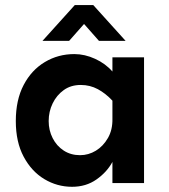

<svg xmlns="http://www.w3.org/2000/svg" viewBox="-20 -718 661 753"><path d="M262.7 14.6Q204.1 14.6 153.8 -15.6Q103.5 -45.9 72.8 -103.5Q42 -161.1 42 -243.2Q42 -326.2 72.8 -384.8Q103.5 -443.4 155.8 -474.6Q208 -505.9 271.5 -505.9Q312.5 -505.9 353 -487.3Q393.6 -468.8 420.9 -437.5V-493.2H544.9V0H420.9V-83Q399.4 -43 358.4 -14.2Q317.4 14.6 262.7 14.6ZM293.9 -109.4Q327.1 -109.4 356 -127Q384.8 -144.5 403.3 -176.8Q421.9 -209 420.9 -252.9V-323.2Q394.5 -351.6 363.8 -368.2Q333 -384.8 296.9 -384.8Q257.8 -384.8 230 -364.7Q202.1 -344.7 186.5 -312.5Q170.9 -280.3 170.9 -243.2Q170.9 -207 186.5 -176.3Q202.1 -145.5 230 -127.4Q257.8 -109.4 293.9 -109.4ZM146.5 -557.6 273.4 -698.2H345.7L472.7 -557.6H368.2L309.6 -624L251 -557.6Z"/></svg>

Font: Sen
Style: Bold
Weight: 700
Designer: Kosal Sen, Philatype
Foundry: Philatype
Version: Version 2.000;gftools[0.9.31]